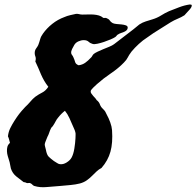

<svg xmlns="http://www.w3.org/2000/svg" viewBox="-20 -791 855 836"><path d="M400.4 -355.5Q411.1 -347.7 415 -336.4Q418.9 -325.2 428.7 -316.4Q436.5 -308.6 438.5 -304.7Q440.4 -300.8 445.3 -291Q453.1 -277.3 460 -258.3Q466.8 -239.3 467.8 -224.6Q471.7 -168.9 460.9 -130.4Q450.2 -91.8 421.9 -59.6Q410.2 -53.7 400.4 -44.4Q390.6 -35.2 380.4 -24.9Q370.1 -14.6 357.9 -5.9Q345.7 2.9 328.1 7.8Q308.6 12.7 287.1 14.6Q265.6 16.6 243.2 18.6Q213.9 20.5 184.1 23.4Q154.3 26.4 128.9 18.6Q124 16.6 120.6 12.7Q117.2 8.8 112.3 6.8Q109.4 4.9 104.5 5.9Q99.6 6.8 96.7 5.9Q91.8 3.9 89.4 2.9Q86.9 2 83 2Q68.4 -8.8 51.3 -22.5Q34.2 -36.1 27.3 -57.6Q25.4 -65.4 23.9 -74.7Q22.5 -84 19.5 -92.8Q16.6 -101.6 13.7 -111.8Q10.7 -122.1 10.3 -132.3Q9.8 -142.6 12.2 -151.9Q14.6 -161.1 23.4 -168.9Q21.5 -176.8 19.5 -184.1Q17.6 -191.4 14.6 -197.3Q16.6 -216.8 24.9 -233.4Q33.2 -250 42 -263.7Q53.7 -282.2 63.5 -294.9Q73.2 -307.6 89.8 -325.2Q101.6 -335.9 111.8 -348.1Q122.1 -360.4 132.8 -369.1Q149.4 -380.9 164.1 -388.2Q178.7 -395.5 190.4 -413.1Q179.7 -426.8 171.9 -440.4Q164.1 -454.1 158.2 -467.8Q152.3 -481.4 146.5 -495.6Q140.6 -509.8 133.8 -523.4Q137.7 -536.1 133.8 -545.9Q129.9 -555.7 131.8 -567.4Q132.8 -574.2 137.7 -580.6Q142.6 -586.9 146.5 -594.7Q151.4 -607.4 154.8 -620.1Q158.2 -632.8 167 -644.5Q183.6 -668 207.5 -687Q231.4 -706.1 260.7 -716.8Q271.5 -721.7 286.1 -725.1Q300.8 -728.5 310.5 -730.5Q317.4 -731.4 324.2 -729.5Q331.1 -727.5 338.9 -727.5Q351.6 -727.5 364.3 -728Q377 -728.5 388.7 -727.5Q400.4 -726.6 410.6 -723.6Q420.9 -720.7 428.7 -713.9Q431.6 -711.9 435.1 -712.9Q438.5 -713.9 444.3 -711.9Q454.1 -708 458 -701.7Q461.9 -695.3 470.7 -690.4Q476.6 -687.5 487.3 -686.5Q498 -685.5 508.8 -684.6Q519.5 -683.6 527.8 -680.7Q536.1 -677.7 536.1 -670.9Q536.1 -664.1 531.7 -659.7Q527.3 -655.3 520.5 -652.3Q513.7 -649.4 506.3 -647Q499 -644.5 495.1 -641.6Q490.2 -639.6 487.8 -635.7Q485.4 -631.8 480.5 -628.9Q474.6 -625 460.9 -619.1Q447.3 -613.3 432.6 -608.4Q418 -603.5 404.3 -600.6Q390.6 -597.7 383.8 -599.6Q373 -602.5 365.7 -609.4Q358.4 -616.2 344.7 -616.2Q333 -616.2 321.3 -610.8Q309.6 -605.5 303.7 -595.7Q298.8 -587.9 293.9 -577.6Q289.1 -567.4 290 -560.5Q290 -555.7 293.5 -551.8Q296.9 -547.9 299.8 -541Q304.7 -530.3 307.1 -521Q309.6 -511.7 322.3 -506.8Q338.9 -508.8 351.6 -518.1Q364.3 -527.3 374 -538.1Q378.9 -542 381.3 -546.9Q383.8 -551.8 387.7 -555.7Q393.6 -560.5 404.8 -565.9Q416 -571.3 429.2 -576.7Q442.4 -582 455.6 -587.4Q468.8 -592.8 476.6 -598.6Q504.9 -621.1 533.2 -642.1Q561.5 -663.1 586.9 -684.6Q600.6 -693.4 614.7 -697.8Q628.9 -702.1 644.5 -707Q664.1 -712.9 681.2 -723.6Q698.2 -734.4 715.8 -742.2Q735.4 -750 759.8 -759.3Q784.2 -768.6 806.6 -771.5Q814.5 -771.5 814.9 -768.1Q815.4 -764.6 813 -759.8Q810.5 -754.9 806.6 -750.5Q802.7 -746.1 802.7 -746.1Q794.9 -738.3 791.5 -733.9Q788.1 -729.5 783.2 -724.6Q769.5 -715.8 753.9 -709.5Q738.3 -703.1 723.6 -694.3Q698.2 -677.7 672.4 -662.1Q646.5 -646.5 621.1 -627.9Q602.5 -616.2 584.5 -599.6Q566.4 -583 552.7 -566.4Q541 -550.8 536.1 -540.5Q531.2 -530.3 519.5 -518.6Q496.1 -494.1 462.9 -471.7Q429.7 -449.2 402.3 -424.8Q396.5 -419.9 385.7 -409.2Q375 -398.4 375 -394.5Q374 -389.6 377.4 -384.3Q380.9 -378.9 385.7 -373.5Q390.6 -368.2 395 -363.3Q399.4 -358.4 400.4 -355.5ZM233.4 -279.3Q226.6 -271.5 222.2 -262.7Q217.8 -253.9 211.9 -245.1Q210 -241.2 206.5 -238.3Q203.1 -235.4 201.2 -230.5Q197.3 -222.7 194.3 -213.4Q191.4 -204.1 186.5 -195.3Q182.6 -185.5 179.2 -177.2Q175.8 -168.9 174.8 -163.1Q174.8 -158.2 176.3 -152.8Q177.7 -147.5 179.7 -139.6Q183.6 -117.2 191.9 -108.9Q200.2 -100.6 214.8 -89.8Q222.7 -85 229.5 -80.6Q236.3 -76.2 241.2 -76.2Q254.9 -74.2 270 -83.5Q285.2 -92.8 292 -105.5Q299.8 -120.1 303.7 -144Q307.6 -168 308.6 -188.5Q308.6 -195.3 309.1 -203.6Q309.6 -211.9 307.6 -216.8Q306.6 -221.7 303.7 -228Q300.8 -234.4 297.9 -241.2Q291 -257.8 282.2 -276.9Q273.4 -295.9 262.7 -308.6Q253.9 -301.8 247.1 -294.9Q240.2 -288.1 233.4 -279.3Z"/></svg>

Font: Trade Winds
Style: Regular
Weight: 400
Designer: Squid
Foundry: Font Diner, Inc DBA Sideshow
Version: Version 1.000